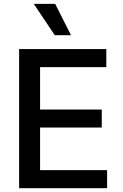

<svg xmlns="http://www.w3.org/2000/svg" viewBox="-20 -984 643 1004"><path d="M79.9 0V-727.3H535.9V-632.8H189.6V-411.2H512.1V-317.1H189.6V-94.5H540.1V0ZM266.3 -800.1 156.6 -963.8H268.5L351.2 -800.1Z"/></svg>

Font: Inter Zeller Medium
Style: Regular
Weight: 500
Designer: Rasmus Andersson; Joe Bland
Foundry: zeller
Version: Version 3.015;git-dec3a8cb1